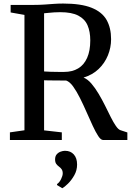

<svg xmlns="http://www.w3.org/2000/svg" viewBox="-20 -770 724 1056"><path d="M34.5 0V-42L114.5 -53.5V-688L38.5 -701.5V-743H165.5Q197.5 -743 225.2 -745Q253 -747 278 -748.8Q303 -750.5 327.5 -750.5Q425.5 -750.5 483.2 -727.5Q541 -704.5 566 -660.8Q591 -617 591 -554.5Q591 -508.5 573.5 -465.5Q556 -422.5 522.2 -390.2Q488.5 -358 439.5 -343.5Q462.5 -334 483 -310Q503.5 -286 522.2 -254.5Q541 -223 557.8 -189.2Q574.5 -155.5 589.2 -126Q604 -96.5 617.5 -77Q631 -57.5 642.5 -54L680.5 -41.5V0H547Q534.5 0 520.2 -21.8Q506 -43.5 489.8 -78.5Q473.5 -113.5 456 -153.5Q438.5 -193.5 420 -230.5Q401.5 -267.5 382.5 -294Q363.5 -320.5 344 -327Q333.5 -327 316 -327.2Q298.5 -327.5 279.8 -327.5Q261 -327.5 245.5 -327.8Q230 -328 222.5 -328.5V-53L320 -42V0ZM333 -374.5Q378 -374.5 410 -393.8Q442 -413 459.2 -451.8Q476.5 -490.5 476.5 -548Q476.5 -596 461.5 -630.8Q446.5 -665.5 410.5 -684.2Q374.5 -703 311.5 -703Q294 -703 278.5 -702Q263 -701 249 -699.5Q235 -698 222.5 -697V-377Q237 -376 259 -375.2Q281 -374.5 301.8 -374.5Q322.5 -374.5 333 -374.5ZM404 135Q404 167 388.5 194.2Q373 221.5 353.8 240.2Q334.5 259 323 265H322L294 248L293.5 242.5Q307 233.5 316 215Q325 196.5 325 183.5Q325 169.5 319 161Q313 152.5 304 146Q295.5 140 289.2 131.2Q283 122.5 283 107Q283 89 292 78.8Q301 68.5 313.8 64Q326.5 59.5 336 59.5H338.5Q368 59.5 386 79.5Q404 99.5 404 135Z"/></svg>

Font: Merriweather 48pt
Style: Regular
Weight: 400
Version: Version 2.100